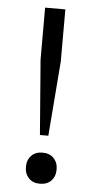

<svg xmlns="http://www.w3.org/2000/svg" viewBox="-52 -731 384 775"><g transform="rotate(5 140.0 -343.0)"><path d="M140 12Q111 12 94.5 -5.5Q78 -23 78 -48V-54Q78 -79 94.5 -96.5Q111 -114 140 -114Q169 -114 185.5 -96.5Q202 -79 202 -54V-48Q202 -23 185.5 -5.5Q169 12 140 12ZM99 -487V-698H181V-487L157 -184H123Z"/></g></svg>

Font: IBM Plex Serif
Style: Regular
Weight: 400
Designer: Mike Abbink, Paul van der Laan, Pieter van Rosmalen
Foundry: Bold Monday
Version: Version 2.6